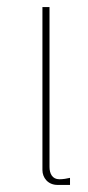

<svg xmlns="http://www.w3.org/2000/svg" viewBox="-20 -520 248 543"><path d="M100 -39C100 -18 115 3 143 3H178V-17C170 -15 158 -13 148 -13C128 -13 120 -29 120 -48V-500H100Z"/></svg>

Font: Perun Thin
Style: Regular
Weight: 100
Foundry: Copyright (c) Stefan Peev, Context Ltd, 2016
Version: Version 1.089